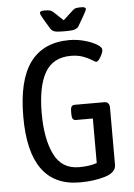

<svg xmlns="http://www.w3.org/2000/svg" viewBox="-59 -908 669 958"><g transform="rotate(-5 276.0 -429.0)"><path d="M484 -352V-66Q484 -28 429 -11Q374 6 302 6Q49 6 49 -344Q49 -528 115 -617Q181 -706 311 -706Q348 -706 385 -696Q422 -686 446.5 -671.5Q471 -657 471 -644Q471 -630 458 -608Q445 -586 435 -586Q432 -586 414 -597.5Q396 -609 370.5 -618Q345 -627 312 -627Q222 -627 182 -557.5Q142 -488 142 -353Q142 -226 180 -148Q218 -70 305 -70Q358 -70 394 -83V-306H309Q299 -306 294 -313Q289 -320 289 -336V-352Q289 -368 294 -375Q299 -382 309 -382H457Q484 -382 484 -352ZM219 -775 191 -822Q177 -846 177 -853Q177 -864 199 -864Q218 -864 227.5 -861.5Q237 -859 245 -851L292 -807L342 -853Q349 -860 358 -862Q367 -864 385 -864Q407 -864 407 -853Q407 -848 391 -820L365 -775Q358 -762 345 -757Q332 -752 305 -752H279Q252 -752 239.5 -756.5Q227 -761 219 -775Z"/></g></svg>

Font: Asap Condensed
Style: Regular
Weight: 400
Designer: Pablo Cosgaya
Foundry: Omnibus-Type
Version: Version 1.010; ttfautohint (v1.8)